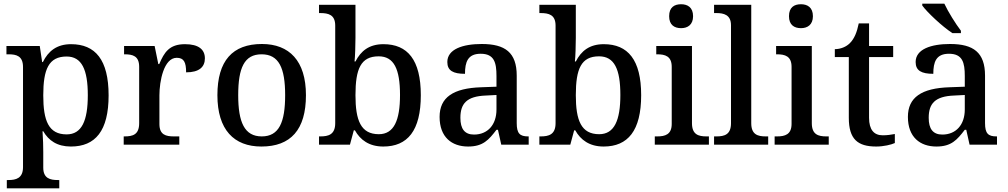

<svg xmlns="http://www.w3.org/2000/svg" viewBox="-20 -786 5476 1043"><path d="M17 237H302V192H294C254 192 215 184 215 125V40C215 13 214 -34 211 -73H215C244 -23 290 10 365 10C498 10 570 -75 570 -268C570 -461 498 -546 366 -546C288 -546 242 -508 213 -449H209L196 -536H15V-491H27C69 -491 105 -482 105 -422V122C105 183 66 192 26 192H17ZM342 -56C244 -56 215 -130 215 -268C215 -409 244 -479 342 -479C424 -479 457 -408 457 -269C457 -130 424 -56 342 -56Z M652 0H954V-45H925C882 -45 846 -53 846 -112V-268C846 -345 870 -472 940 -472C979 -472 991 -448 991 -393C1062 -393 1093 -422 1093 -469C1093 -517 1059 -546 985 -546C899 -546 872 -501 845 -438H840L820 -536H654V-491H657C701 -491 736 -482 736 -423V-117C736 -54 701 -45 656 -45H652Z M1400 10C1559 10 1642 -81 1642 -269C1642 -456 1551 -547 1403 -547C1243 -547 1161 -456 1161 -269C1161 -81 1251 10 1400 10ZM1402 -45C1308 -45 1274 -122 1274 -269C1274 -417 1307 -491 1401 -491C1495 -491 1529 -417 1529 -269C1529 -122 1496 -45 1402 -45Z M2062 10C2194 10 2266 -76 2266 -269C2266 -461 2194 -546 2063 -546C1985 -546 1940 -509 1911 -452H1906C1909 -476 1911 -544 1911 -580V-760H1713V-715H1720C1764 -715 1801 -706 1801 -647V-117C1801 -54 1763 -45 1720 -45H1713V0H1881L1902 -78H1908C1937 -26 1985 10 2062 10ZM2038 -57C1940 -57 1911 -132 1911 -269C1911 -412 1940 -480 2037 -480C2120 -480 2153 -411 2153 -270C2153 -132 2120 -57 2038 -57Z M2523 10C2604 10 2635 -26 2677 -81H2685L2703 0H2852V-45H2849C2804 -45 2787 -61 2787 -117V-375C2787 -501 2724 -547 2597 -547C2494 -547 2410 -519 2410 -449C2410 -402 2442 -385 2506 -385C2506 -449 2521 -494 2591 -494C2665 -494 2677 -446 2677 -373V-315L2594 -312C2442 -307 2368 -257 2368 -151C2368 -41 2434 10 2523 10ZM2555 -55C2504 -55 2481 -86 2481 -146C2481 -223 2515 -263 2619 -267L2677 -270V-191C2677 -108 2629 -55 2555 -55Z M3259 10C3391 10 3463 -76 3463 -269C3463 -461 3391 -546 3260 -546C3182 -546 3137 -509 3108 -452H3103C3106 -476 3108 -544 3108 -580V-760H2910V-715H2917C2961 -715 2998 -706 2998 -647V-117C2998 -54 2960 -45 2917 -45H2910V0H3078L3099 -78H3105C3134 -26 3182 10 3259 10ZM3235 -57C3137 -57 3108 -132 3108 -269C3108 -412 3137 -480 3234 -480C3317 -480 3350 -411 3350 -270C3350 -132 3317 -57 3235 -57Z M3680 -633C3715 -633 3745 -651 3745 -698C3745 -746 3715 -763 3680 -763C3643 -763 3615 -746 3615 -698C3615 -651 3643 -633 3680 -633ZM3537 0H3831V-45H3818C3774 -45 3739 -55 3739 -117V-536H3545V-491H3550C3593 -491 3629 -481 3629 -423V-113C3629 -55 3593 -45 3550 -45H3537Z M3859 0H4153V-45H4140C4096 -45 4061 -55 4061 -117V-760H3859V-715H3872C3911 -715 3951 -706 3951 -649V-117C3951 -55 3916 -45 3872 -45H3859Z M4331 -633C4366 -633 4396 -651 4396 -698C4396 -746 4366 -763 4331 -763C4294 -763 4266 -746 4266 -698C4266 -651 4294 -633 4331 -633ZM4188 0H4482V-45H4469C4425 -45 4390 -55 4390 -117V-536H4196V-491H4201C4244 -491 4280 -481 4280 -423V-113C4280 -55 4244 -45 4201 -45H4188Z M4740 10C4780 10 4822 0 4841 -9V-58C4820 -54 4799 -51 4775 -51C4728 -51 4701 -81 4701 -146V-476H4832V-536H4701V-659H4645C4635 -610 4621 -577 4599 -554C4578 -531 4545 -519 4515 -519V-476H4591V-146C4591 -30 4639 10 4740 10Z M5154 -606H5200V-619C5171 -657 5131 -721 5110 -766H4990V-756C5015 -721 5098 -642 5154 -606ZM5067 10C5148 10 5179 -26 5221 -81H5229L5247 0H5396V-45H5393C5348 -45 5331 -61 5331 -117V-375C5331 -501 5268 -547 5141 -547C5038 -547 4954 -519 4954 -449C4954 -402 4986 -385 5050 -385C5050 -449 5065 -494 5135 -494C5209 -494 5221 -446 5221 -373V-315L5138 -312C4986 -307 4912 -257 4912 -151C4912 -41 4978 10 5067 10ZM5099 -55C5048 -55 5025 -86 5025 -146C5025 -223 5059 -263 5163 -267L5221 -270V-191C5221 -108 5173 -55 5099 -55Z"/></svg>

Font: Noto Serif Gurmukhi Medium
Style: Regular
Weight: 500
Designer: Vaibhav Singh and the Monotype Design Team
Foundry: Monotype Imaging Inc.
Version: Version 2.004